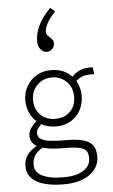

<svg xmlns="http://www.w3.org/2000/svg" viewBox="-64 -853 627 1066"><g transform="rotate(-5 250.0 -319.5)"><path d="M248 172Q197 172 159 164Q121 156 95.5 141Q70 126 57 104Q44 82 44 55Q44 25 55.5 3.5Q67 -18 85.5 -33Q104 -48 127 -59L153 -45Q134 -34 120 -21.5Q106 -9 98 8.5Q90 26 90 51Q90 70 99.5 85Q109 100 128.5 110.5Q148 121 177.5 127Q207 133 248 133Q300 133 333 121Q366 109 383 88.5Q400 68 400 43Q401 18 392.5 2.5Q384 -13 357 -20.5Q330 -28 274 -28Q239 -28 209 -30.5Q179 -33 155.5 -38.5Q132 -44 115.5 -54Q99 -64 90 -78Q81 -92 81 -112Q81 -137 96 -157.5Q111 -178 136 -200L160 -180Q147 -167 139 -158Q131 -149 127.5 -141.5Q124 -134 124 -123Q124 -102 142 -90.5Q160 -79 196.5 -75Q233 -71 286 -71Q336 -71 367.5 -63.5Q399 -56 416 -42.5Q433 -29 439.5 -9Q446 11 446 36Q446 63 434 87Q422 111 398 130Q374 149 337 160.5Q300 172 248 172ZM232 -152Q186 -152 150.5 -173Q115 -194 95 -230Q75 -266 75 -310Q75 -353 95 -388.5Q115 -424 150.5 -445Q186 -466 232 -466Q280 -466 315 -445Q350 -424 369.5 -388.5Q389 -353 389 -310Q389 -266 370 -230Q351 -194 316 -173Q281 -152 232 -152ZM232 -194Q267 -194 293 -208.5Q319 -223 333 -249Q347 -275 347 -309Q347 -343 332 -369Q317 -395 291 -410Q265 -425 232 -425Q200 -425 174 -410Q148 -395 133 -369Q118 -343 118 -310Q118 -274 133 -248Q148 -222 174 -208Q200 -194 232 -194ZM361 -387 341 -412Q365 -440 394 -452Q423 -464 464 -461L469 -422Q435 -425 409 -418Q383 -411 361 -387ZM258 -811 283 -788Q250 -754 236 -726.5Q222 -699 222 -678Q222 -668 228 -661Q234 -654 242 -647Q250 -640 255.5 -632.5Q261 -625 261 -613Q261 -595 249 -582Q237 -569 218 -569Q198 -569 183.5 -586.5Q169 -604 169 -632Q169 -651 173.5 -671.5Q178 -692 188 -714.5Q198 -737 215.5 -761.5Q233 -786 258 -811Z"/></g></svg>

Font: Inconsolata Light
Style: Regular
Weight: 300
Designer: Raph Levien, Cyreal, Brenton Simpson
Foundry: Raph Levien, Cyreal, Google
Version: Version 3.001